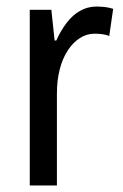

<svg xmlns="http://www.w3.org/2000/svg" viewBox="-20 -567 377 587"><path d="M275 -547Q287 -547 300.5 -545.5Q314 -544 326 -540L314 -457Q304 -461 292.5 -462.5Q281 -464 269 -464Q245 -464 224 -450.5Q203 -437 187 -412.5Q171 -388 162.5 -354.5Q154 -321 154 -282V0H71V-537H137L147 -443H152Q166 -474 184 -497.5Q202 -521 225 -534Q248 -547 275 -547Z"/></svg>

Font: Noto Sans Khmer Condensed
Style: Regular
Weight: 400
Width: 3
Designer: Danh Hong and the Monotype Design Team
Foundry: Monotype Imaging Inc.
Version: Version 2.004